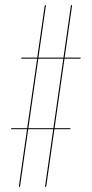

<svg xmlns="http://www.w3.org/2000/svg" viewBox="-20 -720 354 740"><path d="M290.5 -498H229.1L258 -700H253.5L224.6 -498H128.1L157 -700H152.5L123.6 -498H62V-494H123.1L84.8 -226H23V-222H84.2L52.5 0H57L88.7 -222H185.2L153.5 0H158L189.7 -222H251.5V-226H190.3L228.6 -494H290.5ZM89.3 -226 127.6 -494H224.1L185.8 -226Z"/></svg>

Font: Picaflor 96 pt
Style: Regular
Weight: 400
Designer: Ariel Martín Pérez
Foundry: Tunera Type Foundry
Version: Version 1.000;hotconv 1.0.109;makeotfexe 2.5.65596